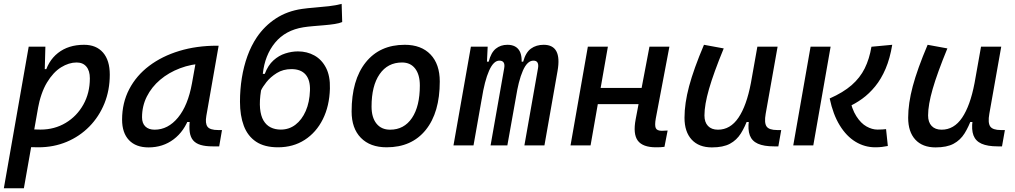

<svg xmlns="http://www.w3.org/2000/svg" viewBox="-23 -762 5316 1006"><path d="M102.1 224.6H-2.9L127.4 -517.6H214.8L211.4 -395ZM178.2 9.8Q142.6 9.8 107.4 7.1Q72.3 4.4 36.6 -0.5L85.4 -95.2Q117.2 -83 189 -83Q262.7 -83 321.3 -118.2Q379.9 -153.3 413.8 -214.1Q447.8 -274.9 447.8 -351.6Q447.8 -391.1 429.7 -412.8Q411.6 -434.6 378.4 -434.6Q337.9 -434.6 296.9 -409.2Q255.9 -383.8 223.1 -329.6Q190.4 -275.4 174.8 -189.5L193.8 -399.9H236.3L208.5 -362.8Q226.1 -441.4 280.8 -484.4Q335.4 -527.3 417.5 -527.3Q481.4 -527.3 516.8 -486.6Q552.2 -445.8 552.2 -371.1Q552.2 -289.6 524.2 -220.2Q496.1 -150.9 445.3 -99.1Q394.5 -47.4 326.4 -18.8Q258.3 9.8 178.2 9.8Z M755.4 10.3Q689 10.3 652.8 -27.8Q616.7 -65.9 616.7 -135.3Q616.7 -223.1 654.1 -294.7Q691.4 -366.2 758.8 -417Q826.2 -467.8 916.5 -495.1Q1006.8 -522.5 1112.8 -522.5H1122.6L1058.1 -154.8Q1051.3 -115.7 1064.2 -98.1Q1077.1 -80.6 1120.1 -80.6H1140.1L1125.5 4.9H1090.8Q1053.2 4.9 1028.1 -2.7Q1002.9 -10.3 989 -26.6Q975.1 -43 971.2 -69.8Q967.3 -96.7 972.2 -135.3L1000.5 -122.6H943.8L969.7 -150.9Q942.9 -74.2 886.7 -32Q830.6 10.3 755.4 10.3ZM787.1 -82.5Q857.4 -82.5 909.7 -146Q961.9 -209.5 982.9 -325.7L1008.3 -467.3L1047.9 -429.7Q979.5 -426.8 920.2 -404.3Q860.8 -381.8 816.2 -344Q771.5 -306.2 746.3 -256.1Q721.2 -206.1 721.2 -147.5Q721.2 -116.2 738.5 -99.4Q755.9 -82.5 787.1 -82.5Z M1433.6 9.8Q1362.8 9.8 1318.8 -19.5Q1274.9 -48.8 1254.6 -102.5Q1234.4 -156.2 1234.4 -229Q1234.4 -293 1244.1 -353.5Q1253.9 -414.1 1273.4 -468.3Q1293 -522.5 1322.8 -566.9Q1363.3 -626.5 1422.6 -665.3Q1481.9 -704.1 1559.6 -715.3Q1586.4 -719.2 1624 -722.2Q1661.6 -725.1 1700 -729.5Q1738.3 -733.9 1767.1 -741.7L1770 -646.5Q1755.4 -640.1 1730.5 -636.2Q1705.6 -632.3 1676 -629.9Q1646.5 -627.4 1617.7 -625Q1588.9 -622.6 1566.9 -619.1Q1472.2 -604 1418.2 -538.3Q1364.3 -472.7 1354 -375H1364.3Q1381.3 -419.9 1409.7 -445.6Q1438 -471.2 1471.7 -481.9Q1505.4 -492.7 1538.1 -492.7Q1585.9 -492.7 1624.5 -471.2Q1663.1 -449.7 1685.3 -406.5Q1707.5 -363.3 1705.6 -297.9Q1703.1 -206.5 1668.5 -137.2Q1633.8 -67.9 1573.5 -29.1Q1513.2 9.8 1433.6 9.8ZM1448.2 -83Q1491.7 -83 1525.1 -108.6Q1558.6 -134.3 1578.9 -180.4Q1599.1 -226.6 1601.1 -288.1Q1603 -342.3 1578.4 -371.1Q1553.7 -399.9 1503.9 -399.9Q1460.4 -399.9 1427.2 -379.2Q1394 -358.4 1373 -331.8Q1352.1 -305.2 1344.7 -288.1Q1335.9 -232.9 1339.6 -193.8Q1343.3 -154.8 1357.7 -130.4Q1372.1 -106 1395.3 -94.5Q1418.5 -83 1448.2 -83Z M2002.9 9.8Q1916.5 9.8 1867.9 -39.8Q1819.3 -89.4 1819.3 -177.7Q1819.3 -342.8 1893.1 -435.1Q1966.8 -527.3 2097.7 -527.3Q2184.1 -527.3 2232.7 -476.6Q2281.2 -425.8 2281.2 -335Q2281.2 -172.4 2207.8 -81.3Q2134.3 9.8 2002.9 9.8ZM2021 -82.5Q2094.2 -82.5 2135.5 -143.8Q2176.8 -205.1 2176.8 -314Q2176.8 -370.6 2152.3 -402.6Q2127.9 -434.6 2083.5 -434.6Q2008.3 -434.6 1966.1 -373.5Q1923.8 -312.5 1923.8 -203.6Q1923.8 -146.5 1949.5 -114.5Q1975.1 -82.5 2021 -82.5Z M2532.2 -517.6 2525.9 -384.3 2458 0H2353L2444.3 -517.6ZM2547.4 0 2618.7 -404.3Q2626 -444.3 2593.3 -444.3Q2563 -444.3 2539.6 -391.6Q2516.1 -338.9 2501 -242.7L2512.7 -439H2537.6Q2549.8 -486.8 2575 -507.1Q2600.1 -527.3 2635.7 -527.3Q2681.2 -527.3 2699.5 -494.6Q2717.8 -461.9 2705.1 -390.6L2635.3 0ZM2898.4 -390.6 2829.6 0H2724.6L2795.9 -404.3Q2799.3 -423.3 2793.5 -433.8Q2787.6 -444.3 2772 -444.3Q2739.7 -444.3 2716.6 -391.6Q2693.4 -338.9 2678.7 -242.7L2685.5 -439H2718.3Q2731.4 -487.3 2759 -507.3Q2786.6 -527.3 2825.7 -527.3Q2922.4 -527.3 2898.4 -390.6Z M2966.3 0 3057.1 -517.6H3162.1L3071.3 0ZM3034.7 -216.3 3049.3 -301.3H3425.8L3411.1 -216.3ZM3414.1 9.8Q3344.7 9.8 3318.8 -25.1Q3293 -60.1 3307.6 -136.7L3379.9 -517.6H3484.4L3413.1 -141.6Q3406.7 -106 3412.8 -91.3Q3418.9 -76.7 3444.8 -76.7Q3458.5 -76.7 3475.1 -78.1L3458.5 7.3Q3449.2 8.8 3438.2 9.3Q3427.2 9.8 3414.1 9.8Z M3707 10.3Q3638.7 10.3 3601.1 -30.5Q3563.5 -71.3 3563.5 -145Q3563.5 -219.7 3587.6 -310.3Q3611.8 -400.9 3665.5 -527.3L3769 -508.3Q3715.8 -378.9 3691.9 -295.7Q3668 -212.4 3668 -157.2Q3668 -121.6 3686.5 -102.1Q3705.1 -82.5 3738.8 -82.5Q3803.7 -82.5 3846.2 -145.3Q3888.7 -208 3911.1 -325.7L3902.3 -122.6H3870.1L3897.9 -146Q3880.9 -98.1 3858.9 -63Q3836.9 -27.8 3801.5 -8.8Q3766.1 10.3 3707 10.3ZM4032.2 4.9Q3979.5 4.9 3948.2 -9Q3917 -22.9 3905.8 -52.7Q3894.5 -82.5 3900.9 -129.9L3895 -234.9L3945.3 -517.6H4051.3L3988.8 -165.5Q3980.5 -118.7 3993.4 -99.6Q4006.3 -80.6 4049.3 -80.6H4070.3L4055.2 4.9Z M4563 9.8Q4507.8 9.8 4460 -19Q4412.1 -47.9 4377 -105Q4341.8 -162.1 4324.2 -246.1Q4395 -277.3 4439.2 -315.9Q4483.4 -354.5 4507.8 -403.8Q4532.2 -453.1 4543 -517.1L4651.9 -527.3Q4640.1 -455.6 4617.2 -401.9Q4594.2 -348.1 4562.7 -309.6Q4531.2 -271 4494.4 -244.4Q4457.5 -217.8 4418 -200.7L4427.7 -252.9Q4439.9 -190.4 4463.9 -153.1Q4487.8 -115.7 4517.1 -99.4Q4546.4 -83 4574.7 -83Q4590.8 -83 4599.9 -83.7Q4608.9 -84.5 4619.6 -85.4L4628.9 2.9Q4613.8 5.9 4598.4 7.8Q4583 9.8 4563 9.8ZM4133.3 0 4224.1 -517.6H4329.1L4238.3 0Z M4878.9 10.3Q4810.5 10.3 4772.9 -30.5Q4735.4 -71.3 4735.4 -145Q4735.4 -219.7 4759.5 -310.3Q4783.7 -400.9 4837.4 -527.3L4940.9 -508.3Q4887.7 -378.9 4863.8 -295.7Q4839.8 -212.4 4839.8 -157.2Q4839.8 -121.6 4858.4 -102.1Q4877 -82.5 4910.6 -82.5Q4975.6 -82.5 5018.1 -145.3Q5060.5 -208 5083 -325.7L5074.2 -122.6H5042L5069.8 -146Q5052.7 -98.1 5030.8 -63Q5008.8 -27.8 4973.4 -8.8Q4938 10.3 4878.9 10.3ZM5204.1 4.9Q5151.4 4.9 5120.1 -9Q5088.9 -22.9 5077.6 -52.7Q5066.4 -82.5 5072.8 -129.9L5066.9 -234.9L5117.2 -517.6H5223.1L5160.6 -165.5Q5152.3 -118.7 5165.3 -99.6Q5178.2 -80.6 5221.2 -80.6H5242.2L5227.1 4.9Z"/></svg>

Font: Cascadia Code
Style: Italic
Weight: 400
Italic angle: -10°
Designer: Aaron Bell
Foundry: Saja Typeworks
Version: Version 2407.024